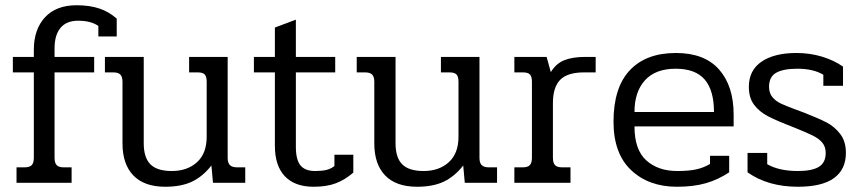

<svg xmlns="http://www.w3.org/2000/svg" viewBox="-20 -697 3284 732"><path d="M43 -59H73Q93 -59 101 -67.5Q109 -76 109 -96V-421H29V-480H109V-507Q109 -585 151.5 -631Q194 -677 272 -677Q322 -677 359 -664.5Q396 -652 425 -626V-558H355V-598Q327 -618 278 -618Q233 -618 210.5 -590.5Q188 -563 188 -513V-480H339V-421H188V-96Q188 -76 196 -67.5Q204 -59 223 -59H253V0H43Z M447 -150V-385Q447 -404 439 -412.5Q431 -421 412 -421H380V-480H528V-151Q528 -96 553.5 -70.5Q579 -45 635 -45Q694 -45 731 -78.5Q768 -112 768 -176V-385Q768 -405 760.5 -413Q753 -421 734 -421H701V-480H848V-95Q848 -76 856.5 -67.5Q865 -59 884 -59H915V0H792L786 -66Q753 -24 712 -4.5Q671 15 610 15Q530 15 488.5 -28Q447 -71 447 -150Z M1028 -141V-421H948V-480H1028V-592L1108 -622V-480H1258V-421H1108V-137Q1108 -88 1125.5 -66.5Q1143 -45 1181 -45Q1207 -45 1224 -49Q1241 -53 1255 -64V-107H1327V-39Q1296 -12 1261 1.5Q1226 15 1176 15Q1104 15 1066 -25Q1028 -65 1028 -141Z M1407 -150V-385Q1407 -404 1399 -412.5Q1391 -421 1372 -421H1340V-480H1488V-151Q1488 -96 1513.5 -70.5Q1539 -45 1595 -45Q1654 -45 1691 -78.5Q1728 -112 1728 -176V-385Q1728 -405 1720.5 -413Q1713 -421 1694 -421H1661V-480H1808V-95Q1808 -76 1816.5 -67.5Q1825 -59 1844 -59H1875V0H1752L1746 -66Q1713 -24 1672 -4.5Q1631 15 1570 15Q1490 15 1448.5 -28Q1407 -71 1407 -150Z M1941 -59H1973Q1992 -59 2000 -67.5Q2008 -76 2008 -96V-385Q2008 -405 2000.5 -413Q1993 -421 1974 -421H1941V-480H2064L2080 -422Q2100 -455 2131.5 -467.5Q2163 -480 2211 -480H2251V-421H2207Q2143 -421 2115.5 -392.5Q2088 -364 2088 -304V-96Q2088 -76 2096 -67.5Q2104 -59 2123 -59H2155V0H1941Z M2319 -233Q2319 -363 2381 -429Q2443 -495 2557 -495Q2666 -495 2721.5 -432Q2777 -369 2777 -260V-215H2399Q2399 -126 2444 -85.5Q2489 -45 2562 -45Q2607 -45 2635.5 -51.5Q2664 -58 2687 -72V-103H2760V-40Q2718 -12 2671 1.5Q2624 15 2561 15Q2453 15 2386 -48.5Q2319 -112 2319 -233ZM2702 -270Q2702 -353 2666.5 -394Q2631 -435 2556 -435Q2479 -435 2439 -391Q2399 -347 2399 -270Z M2830 -40V-114H2905V-71Q2950 -45 3022 -45Q3076 -45 3102 -61Q3128 -77 3128 -114Q3128 -137 3115.5 -152.5Q3103 -168 3079 -180Q3055 -192 3005 -212Q2940 -237 2907.5 -254Q2875 -271 2855 -297.5Q2835 -324 2835 -366Q2835 -429 2883.5 -462Q2932 -495 3016 -495Q3068 -495 3114 -481Q3160 -467 3194 -443V-370H3119V-412Q3081 -435 3020 -435Q2966 -435 2939 -419.5Q2912 -404 2912 -366Q2912 -342 2925 -326.5Q2938 -311 2957.5 -302Q2977 -293 3012 -280Q3042 -269 3047 -267Q3103 -245 3132.5 -229.5Q3162 -214 3183.5 -186Q3205 -158 3205 -114Q3205 -51 3159.5 -18Q3114 15 3022 15Q2908 15 2830 -40Z"/></svg>

Font: Pridi Light
Style: Regular
Weight: 300
Version: Version 1.002